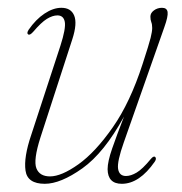

<svg xmlns="http://www.w3.org/2000/svg" viewBox="-20 -452 456 480"><path d="M368 -59.5Q372 -55.5 367 -48Q328.5 7.5 284.5 7.5Q249.5 7.5 249 -29Q249 -48 260.5 -81Q272 -114 290 -160.5Q240.5 -70 186 -31.2Q131.5 7.5 92 7.5Q48.5 7.5 43.8 -25.5Q39 -58.5 58 -114.5L131 -337.5Q145 -381 142 -397.2Q139 -413.5 123.5 -413.5Q111.5 -413.5 97.2 -404.8Q83 -396 63 -372.5Q54.5 -363 50.5 -366Q46 -368.5 51.5 -377.5Q69.5 -403.5 91.2 -418Q113 -432.5 133.5 -432.5Q157.5 -432.5 165.5 -413Q173.5 -393.5 161 -354.5L81 -108Q63 -51.5 71 -31.2Q79 -11 105 -11Q133.5 -11 176 -41.2Q218.5 -71.5 262 -133.8Q305.5 -196 336.5 -292Q352.5 -341 356.5 -357.2Q360.5 -373.5 360.5 -382Q360.5 -391 358.2 -396.8Q356 -402.5 356 -410.5Q356 -419.5 364.8 -426Q373.5 -432.5 385 -432.5Q397.5 -432.5 399 -421.8Q400.5 -411 391 -384.5L289.5 -96Q272.5 -48 275.2 -30Q278 -12 295 -12Q307 -12 321.5 -20.5Q336 -29 357 -54.5Q364 -63 368 -59.5Z"/></svg>

Font: Fraunces 144pt S050 Thin
Style: Italic
Weight: 100
Italic angle: -16°
Version: Version 1.000; ttfautohint (v1.8.3)